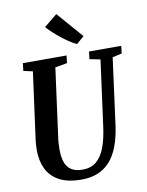

<svg xmlns="http://www.w3.org/2000/svg" viewBox="-106 -1074 885 1158"><g transform="rotate(-10 337.0 -495.0)"><path d="M610.5 -684 556.5 -279.5Q546.5 -204 525.2 -149Q504 -94 471.8 -59Q439.5 -24 396.5 -7Q353.5 10 300 10Q213 10 161 -19Q109 -48 85.8 -97.8Q62.5 -147.5 62.5 -209.5Q62.5 -226.5 63.5 -242.5Q64.5 -258.5 66.5 -274.5L122 -684L65.5 -696.5L71 -743H338.5L333 -697L259.5 -684L204.5 -276Q201 -253 199.5 -231.8Q198 -210.5 198 -191Q198 -148 208.5 -115.8Q219 -83.5 244.8 -65.8Q270.5 -48 315.5 -48Q367 -48 400 -76Q433 -104 452.5 -155.8Q472 -207.5 481.5 -279.5L536 -684L470.5 -697L476 -743H673.5L668 -697ZM413 -800Q395 -807.5 371.5 -822.8Q348 -838 323.2 -857.5Q298.5 -877 276.8 -897.2Q255 -917.5 240.5 -934L321 -999.5L459.5 -840Z"/></g></svg>

Font: Merriweather 24pt SemiCondensed
Style: Bold Italic
Weight: 700
Width: 4
Italic angle: -7.8°
Designer: Eben Sorkin
Foundry: Eben Sorkin
Version: Version 2.101